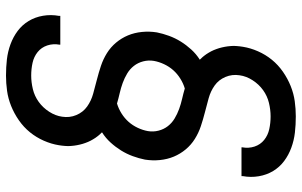

<svg xmlns="http://www.w3.org/2000/svg" viewBox="-203 -660 1006 640"><g transform="rotate(90 300.0 -340.0)"><path d="M232 143Q204 143 178 140Q152 137 127.5 128Q103 119 83 104Q63 89 50 67.5Q37 46 32.5 19.5Q28 -7 33 -34Q33 -35 33 -36Q33 -37 33 -38H129Q129 -37 129 -36.5Q129 -36 129 -36Q125 -14 131.5 5.5Q138 25 153.5 37.5Q169 50 189.5 54.5Q210 59 232 59Q254 59 277 53.5Q300 48 319.5 34Q339 20 352.5 -1Q366 -22 369 -44Q373 -69 363.5 -91.5Q354 -114 335 -127.5Q316 -141 292.5 -147.5Q269 -154 245.5 -160Q222 -166 199.5 -173.5Q177 -181 157 -193.5Q137 -206 122 -224Q107 -242 98 -263.5Q89 -285 86.5 -310Q84 -335 88 -360Q92 -380 99.5 -400.5Q107 -421 118.5 -439.5Q130 -458 145 -474.5Q160 -491 179 -503Q172 -510 170.5 -512Q169 -514 166 -517.5Q163 -521 160.5 -525Q158 -529 155.5 -533Q153 -537 151 -541Q149 -545 147 -549.5Q145 -554 143.5 -558.5Q142 -563 140.5 -567.5Q139 -572 138 -577Q137 -582 136 -586.5Q135 -591 134.5 -596Q134 -601 133.5 -606Q133 -611 133 -616Q133 -621 133.5 -626Q134 -631 134.5 -636.5Q135 -642 136 -647Q140 -672 151 -697Q162 -722 179 -743Q196 -764 219 -780Q242 -796 267 -806Q292 -816 317.5 -819.5Q343 -823 368 -823Q396 -823 422 -820Q448 -817 472.5 -808Q497 -799 517 -784Q537 -769 550 -747.5Q563 -726 567.5 -699.5Q572 -673 567 -646Q567 -645 567 -644Q567 -643 567 -642H471Q471 -643 471 -643.5Q471 -644 471 -644Q475 -666 468.5 -685.5Q462 -705 446.5 -717.5Q431 -730 410.5 -734.5Q390 -739 368 -739Q346 -739 323 -733.5Q300 -728 280.5 -714Q261 -700 247.5 -679Q234 -658 231 -636Q227 -611 236.5 -588.5Q246 -566 265 -552.5Q284 -539 307.5 -532.5Q331 -526 354.5 -520Q378 -514 400.5 -506.5Q423 -499 443 -486.5Q463 -474 478 -456Q493 -438 502 -416.5Q511 -395 513.5 -370Q516 -345 512 -320Q508 -300 500.5 -279.5Q493 -259 481.5 -240.5Q470 -222 455 -205.5Q440 -189 421 -177Q428 -170 429.5 -168Q431 -166 434 -162.5Q437 -159 439.5 -155Q442 -151 444.5 -147Q447 -143 449 -139Q451 -135 453 -130.5Q455 -126 456.5 -121.5Q458 -117 459.5 -112.5Q461 -108 462 -103Q463 -98 464 -93.5Q465 -89 465.5 -84Q466 -79 466.5 -74Q467 -69 467 -64Q467 -59 466.5 -54Q466 -49 465.5 -43.5Q465 -38 464 -33Q460 -8 449 17Q438 42 421 63Q404 84 381 100Q358 116 333 126Q308 136 282.5 139.5Q257 143 232 143ZM325 -227Q342 -232 358 -242Q374 -252 386 -265.5Q398 -279 406 -296Q414 -313 417 -330Q420 -348 415.5 -365.5Q411 -383 400.5 -396.5Q390 -410 375 -419Q360 -428 343.5 -434Q327 -440 309.5 -444Q292 -448 275 -453Q258 -448 242 -438Q226 -428 214 -414.5Q202 -401 194 -384Q186 -367 183 -350Q180 -332 184.5 -314.5Q189 -297 199.5 -283.5Q210 -270 225 -261Q240 -252 256.5 -246Q273 -240 290.5 -236Q308 -232 325 -227Z"/></g></svg>

Font: Iosevka SS04 Medium Extended
Style: Italic
Weight: 500
Width: 7
Italic angle: -9°
Monospace: yes
Designer: Belleve Invis
Foundry: Belleve Invis
Version: Version 19.0.0; ttfautohint (v1.8.4)